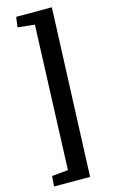

<svg xmlns="http://www.w3.org/2000/svg" viewBox="-151 -866 664 1132"><g transform="rotate(-15 181.0 -300.0)"><path d="M168 -739 65 -750 73 -812H291L250 212H30L35 149L134 140Z"/></g></svg>

Font: Literata 12pt SemiBold
Style: Italic
Weight: 600
Italic angle: -2°
Designer: Latin by Veronika Burian and Jose Scaglione. Greek by Irene Vlachou. Cyrillic by Vera Evstafieva
Foundry: TypeTogether
Version: Version 3.002